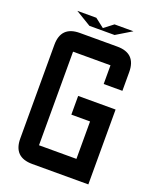

<svg xmlns="http://www.w3.org/2000/svg" viewBox="-178 -1102 981 1205"><g transform="rotate(20 312.5 -500.0)"><path d="M562.5 -750V-625H437.5V-750H187.5V-125H437.5V-375H312.5V-500H562.5V0H187.5Q62.5 0 62.5 -125V-750Q62.5 -875 187.5 -875H437.5Q562.5 -875 562.5 -750ZM228.5 -937.5 125 -1000H252L312.5 -953.1L373.5 -1000H500L396.5 -937.5Z"/></g></svg>

Font: Oldtimer
Style: Regular
Weight: 400
Designer: GGBotNet
Foundry: GGBotNet
Version: 1.00